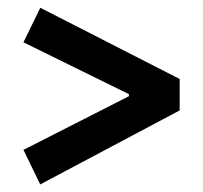

<svg xmlns="http://www.w3.org/2000/svg" viewBox="-20 -560 535 506"><path d="M86.2 -539.5 453.5 -351.8V-269L86 -74L41.8 -165L319.8 -306.5V-311.8L41.8 -448.5Z"/></svg>

Font: Podkova VF Beta
Style: Regular
Weight: 400
Designer: Ilya Yudin
Foundry: Cyreal (www.cyreal.org)
Version: Version 2.100